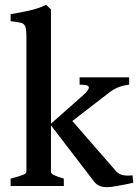

<svg xmlns="http://www.w3.org/2000/svg" viewBox="-20 -777 577 802"><path d="M24.4 -30.8Q61 -40.5 75.7 -46.4Q90.3 -52.2 90.3 -60.5V-623Q90.3 -653.3 85.7 -665.5Q81.1 -677.7 69.6 -681.2Q58.1 -684.6 24.4 -688.5V-717.8Q74.2 -726.1 109.6 -734.6Q145 -743.2 172.4 -756.8L192.9 -737.8V-260.3L328.6 -380.4Q351.1 -400.9 351.1 -411.1Q351.1 -418.5 341.1 -420.9Q331.1 -423.3 312.5 -423.3V-454.1H519.5V-423.3Q496.6 -420.9 476.6 -413.3Q456.5 -405.8 436.5 -390.6L282.2 -271.5L460.9 -66.4Q471.7 -53.7 483.6 -48.6Q495.6 -43.5 514.2 -43.5Q519 -43.5 533.7 -44.4L536.6 -13.7Q507.3 -6.8 473.6 -1Q439.9 4.9 429.7 4.9Q408.7 4.9 395 -1Q381.3 -6.8 371.1 -21L192.9 -253.4V-60.5Q192.9 -55.2 196.3 -51.5Q199.7 -47.9 211.2 -43Q222.7 -38.1 246.6 -30.8V0H24.4Z"/></svg>

Font: David Libre Medium
Style: Regular
Weight: 500
Version: Version 1.000